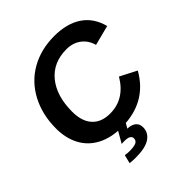

<svg xmlns="http://www.w3.org/2000/svg" viewBox="-242 -850 1210 1210"><g transform="rotate(-45 362.5 -245.0)"><path d="M186.5 -279.8Q186.5 -195.3 228.3 -149.2Q270 -103 347.7 -103Q477.5 -103 551.8 -229L662.6 -171.9Q560.1 9.8 337.9 9.8Q244.6 9.8 177 -25.4Q109.4 -60.5 74.5 -125.7Q39.6 -190.9 39.6 -277.8Q39.6 -400.9 90.8 -497.8Q142.1 -594.7 234.1 -646.5Q326.2 -698.2 443.4 -698.2Q555.7 -698.2 627.7 -650.1Q699.7 -602.1 724.6 -506.8L590.8 -472.2Q576.7 -524.4 536.6 -554.7Q496.6 -585 439 -585Q320.8 -585 253.7 -502.9Q186.5 -420.9 186.5 -279.8ZM265.1 207.5Q240.7 207.5 213.4 204.6L227.5 147.5Q248 150.9 267.6 150.9Q307.1 150.9 325.2 142.3Q343.3 133.8 343.3 113.3Q343.3 82.5 289.6 82.5H277.3L263.7 83.5L311.5 0H380.4L356.9 40.5Q391.1 41 412.4 56.9Q433.6 72.8 433.6 105Q433.6 152.3 392.6 179.9Q351.6 207.5 265.1 207.5Z"/></g></svg>

Font: Liberation Sans
Style: Bold Italic
Weight: 700
Italic angle: -12°
Designer: Steve Matteson
Foundry: Ascender Corporation
Version: Version 2.1.5